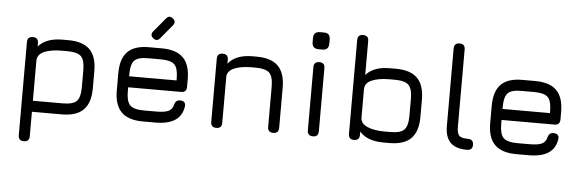

<svg xmlns="http://www.w3.org/2000/svg" viewBox="-54 -893 3868 1277"><g transform="rotate(5 1880.0 -254.5)"><path d="M137.5 200Q100.5 200 100.5 163V-459Q100.5 -495.5 137.5 -495.5Q174 -495.5 174 -459V-435.5Q199.5 -465.5 240 -480.5Q280.5 -495.5 335.5 -495.5H373.5Q471 -495.5 517.5 -449Q564 -402.5 564 -305V-191Q564 -93.5 517.5 -46.8Q471 0 373.5 0H174V163Q174 200 137.5 200ZM174 -73.5H373.5Q441 -73.5 465.8 -98.5Q490.5 -123.5 490.5 -191V-305Q490.5 -372.5 465.8 -397.2Q441 -422 373.5 -422H335.5Q267 -422 222.5 -403.8Q178 -385.5 174 -346.5Z M935 -557.5Q910.5 -578 931.5 -603.5L1008.5 -696Q1029.5 -721 1054.5 -699.5Q1079 -679.5 1058 -654L981 -561.5Q961 -536.5 935 -557.5ZM797.5 -218V-190Q797.5 -123.5 822.5 -98.5Q847.5 -73.5 915 -73.5H997Q1052 -73.5 1077.8 -85.2Q1103.5 -97 1111 -126.5Q1115 -143 1123.8 -152Q1132.5 -161 1150 -161Q1168.5 -161 1178 -151.2Q1187.5 -141.5 1184.5 -123Q1175 -60.5 1128.2 -30.2Q1081.5 0 997 0H915Q817.5 0 770.8 -46.5Q724 -93 724 -190V-305Q724 -404 770.8 -450.2Q817.5 -496.5 915 -495.5H997Q1094.5 -495.5 1141 -449.2Q1187.5 -403 1187.5 -305V-255Q1187.5 -218 1151 -218ZM915 -422Q847.5 -423 822.5 -398Q797.5 -373 797.5 -305V-291.5H1114V-305Q1114 -372.5 1089.2 -397.2Q1064.5 -422 997 -422Z M1405 0Q1368 0 1368 -37V-459Q1368 -495.5 1405 -495.5Q1441.5 -495.5 1441.5 -459V-432Q1492.5 -495.5 1603 -495.5H1631Q1728.5 -495.5 1775 -449Q1821.5 -402.5 1821.5 -305V-37Q1821.5 0 1785 0Q1748 0 1748 -37V-305Q1748 -372.5 1722.8 -397.2Q1697.5 -422 1631 -422H1603Q1537 -422 1492.5 -404.8Q1448 -387.5 1441.5 -350.5V-37Q1441.5 0 1405 0Z M2036.5 -580.5Q1993.5 -580.5 1993.5 -624.5V-651.5Q1993.5 -694.5 2036.5 -694.5H2063.5Q2105 -694.5 2105 -651.5V-624.5Q2105 -580.5 2063.5 -580.5ZM2050 0Q2013 0 2013 -37V-459Q2013 -495.5 2050 -495.5Q2086.5 -495.5 2086.5 -459V-37Q2086.5 0 2050 0Z M2324.5 0Q2287.5 0 2287.5 -37V-664Q2287.5 -700.5 2324.5 -700.5Q2361 -700.5 2361 -664V-436.5Q2386 -466 2425.8 -481Q2465.5 -496 2522.5 -496H2560.5Q2658 -496 2704.5 -449.5Q2751 -403 2751 -305V-191Q2751 -93.5 2704.5 -46.8Q2658 0 2560.5 0H2522.5Q2465.5 0 2425.8 -15Q2386 -30 2361 -59V-37Q2361 0 2324.5 0ZM2522.5 -73.5H2560.5Q2628 -73.5 2652.8 -98.8Q2677.5 -124 2677.5 -191V-305Q2677.5 -372.5 2652.2 -397.5Q2627 -422.5 2560.5 -422.5H2522.5Q2452.5 -422.5 2406.8 -403Q2361 -383.5 2361 -343.5V-152Q2361.5 -112.5 2407 -93Q2452.5 -73.5 2522.5 -73.5Z M3078 0Q3003.5 0 2967.5 -36.2Q2931.5 -72.5 2931.5 -147V-664Q2931.5 -700.5 2968.5 -700.5Q3005 -700.5 3005 -664V-147Q3005 -103.5 3019.8 -88.5Q3034.5 -73.5 3078 -73.5Q3115.5 -73.5 3115.5 -37Q3116.5 0 3078 0Z M3290.5 -218V-190Q3290.5 -123.5 3315.5 -98.5Q3340.5 -73.5 3408 -73.5H3490Q3545 -73.5 3570.8 -85.2Q3596.5 -97 3604 -126.5Q3608 -143 3616.8 -152Q3625.5 -161 3643 -161Q3661.5 -161 3671 -151.2Q3680.5 -141.5 3677.5 -123Q3668 -60.5 3621.2 -30.2Q3574.5 0 3490 0H3408Q3310.5 0 3263.8 -46.5Q3217 -93 3217 -190V-305Q3217 -404 3263.8 -450.2Q3310.5 -496.5 3408 -495.5H3490Q3587.5 -495.5 3634 -449.2Q3680.5 -403 3680.5 -305V-255Q3680.5 -218 3644 -218ZM3408 -422Q3340.5 -423 3315.5 -398Q3290.5 -373 3290.5 -305V-291.5H3607V-305Q3607 -372.5 3582.2 -397.2Q3557.5 -422 3490 -422Z"/></g></svg>

Font: Jura Light SemiBold
Style: Regular
Weight: 600
Version: Version 5.106